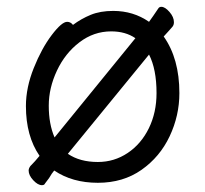

<svg xmlns="http://www.w3.org/2000/svg" viewBox="-20 -518 602 563"><path d="M124 4 112 20Q110 25 103 25Q91 25 77.5 10.5Q64 -4 64 -18Q64 -24 69 -31Q83 -45 96 -61Q56 -119 56 -207Q56 -261 79 -318.5Q102 -376 131.5 -415Q161 -454 177 -454Q187 -454 194 -445Q218 -463 246 -474.5Q274 -486 312 -486Q371 -486 417 -454Q428 -469 444 -493Q447 -498 453 -498Q464 -498 477 -483Q490 -468 490 -453Q490 -445 486 -440Q482 -435 475.5 -428Q469 -421 460 -411Q506 -346 506 -245Q506 -179 477.5 -118.5Q449 -58 395 -20Q341 18 267 18Q192 18 139 -18Q132 -10 124 4ZM140 -115 377 -406Q348 -426 306 -426Q255 -426 213 -394Q171 -362 147 -311Q123 -260 123 -208Q123 -154 140 -115ZM267 -43Q315 -43 354.5 -69.5Q394 -96 416.5 -142Q439 -188 439 -245Q439 -315 417 -358L179 -67Q214 -43 267 -43Z"/></svg>

Font: Iansui 0.93
Style: Regular
Weight: 400
Designer: But Ko / Fontworks Inc.
Foundry: zi-hi.com / Fontworks Inc.
Version: Version 0.931